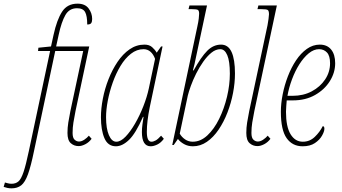

<svg xmlns="http://www.w3.org/2000/svg" viewBox="-144 -790 1872 1050"><path d="M-81 240Q-93 240 -104.5 237.5Q-116 235 -124 232L-117 208Q-111 210 -100.5 212.5Q-90 215 -81 215Q-58 215 -43 202Q-28 189 -15 150Q-2 111 14 35L130 -511H64L66 -529L135 -536L149 -600Q167 -682 195.5 -726Q224 -770 280 -770Q321 -770 340.5 -744Q360 -718 360 -686Q360 -672 355 -664Q350 -656 333 -656Q333 -703 321.5 -724Q310 -745 277 -745Q235 -745 213.5 -707.5Q192 -670 177 -600L163 -536H344L269 -183Q262 -148 257.5 -120Q253 -92 253 -63Q253 -36 264 -26Q275 -16 288 -16Q302 -16 317 -26Q332 -36 342 -48L357 -31Q343 -12 323 -1.5Q303 9 286 9Q261 9 243 -7Q225 -23 225 -63Q225 -92 229.5 -120Q234 -148 241 -183L311 -511H158L42 36Q25 119 9 163Q-7 207 -28 223.5Q-49 240 -81 240Z M490 10Q446 10 427 -34.5Q408 -79 408 -149Q408 -196 418.5 -250.5Q429 -305 449.5 -357Q470 -409 499 -452Q528 -495 565 -520.5Q602 -546 646 -546Q672 -546 687.5 -532.5Q703 -519 713 -502L737 -536H745L675 -204Q667 -165 663 -131.5Q659 -98 659 -69Q659 -15 684 -15Q695 -15 707.5 -22Q720 -29 737 -48L752 -31Q736 -9 716 0.5Q696 10 680 10Q632 10 632 -68Q632 -88 635 -109.5Q638 -131 641 -151H638Q598 -60 561.5 -25Q525 10 490 10ZM492 -15Q516 -15 542.5 -42.5Q569 -70 594.5 -114Q620 -158 640 -209Q660 -260 670 -307L704 -468Q695 -493 679 -507Q663 -521 641 -521Q604 -521 572 -496Q540 -471 515 -429.5Q490 -388 472.5 -338.5Q455 -289 445.5 -239.5Q436 -190 436 -149Q436 -87 451.5 -51Q467 -15 492 -15Z M911 10Q884 10 862.5 -2Q841 -14 829 -30L806 3H798L935 -644Q941 -671 943 -689Q945 -707 945 -715Q945 -731 938.5 -735.5Q932 -740 905 -740H887L892 -760H988L929 -483Q925 -462 920 -440.5Q915 -419 911 -405H915Q956 -479 989.5 -512.5Q1023 -546 1065 -546Q1104 -546 1122.5 -505.5Q1141 -465 1141 -388Q1141 -337 1130.5 -282Q1120 -227 1100 -175Q1080 -123 1051.5 -81Q1023 -39 987.5 -14.5Q952 10 911 10ZM910 -15Q953 -15 990 -49.5Q1027 -84 1054.5 -140Q1082 -196 1097.5 -261Q1113 -326 1113 -387Q1113 -455 1099 -488Q1085 -521 1061 -521Q1036 -521 1012.5 -502Q989 -483 967.5 -452.5Q946 -422 928.5 -387Q911 -352 899.5 -320Q888 -288 883 -267L839 -59Q850 -40 868.5 -27.5Q887 -15 910 -15Z M1264 9Q1239 9 1221 -7Q1203 -23 1203 -63Q1203 -92 1207.5 -120Q1212 -148 1219 -183L1319 -652Q1322 -668 1324.5 -686.5Q1327 -705 1327 -712Q1327 -731 1320 -735.5Q1313 -740 1284 -740H1264L1269 -760H1370L1247 -183Q1240 -148 1235.5 -120Q1231 -92 1231 -63Q1231 -36 1242 -26Q1253 -16 1266 -16Q1280 -16 1295 -26Q1310 -36 1320 -48L1335 -31Q1321 -12 1301 -1.5Q1281 9 1264 9Z M1511 10Q1455 10 1423.5 -34.5Q1392 -79 1392 -179Q1392 -224 1402 -274.5Q1412 -325 1430.5 -373Q1449 -421 1475 -460Q1501 -499 1534 -522.5Q1567 -546 1605 -546Q1645 -546 1667 -519Q1689 -492 1689 -444Q1689 -393 1660 -346.5Q1631 -300 1579 -270.5Q1527 -241 1458 -241H1424Q1423 -228 1421.5 -209Q1420 -190 1420 -179Q1420 -97 1445 -56Q1470 -15 1512 -15Q1550 -15 1577.5 -41.5Q1605 -68 1621 -100Q1630 -100 1630 -86Q1630 -71 1617 -48Q1604 -25 1578 -7.5Q1552 10 1511 10ZM1456 -266Q1515 -266 1561 -290.5Q1607 -315 1634 -355.5Q1661 -396 1661 -444Q1661 -485 1644 -503Q1627 -521 1601 -521Q1572 -521 1544.5 -498.5Q1517 -476 1493.5 -439Q1470 -402 1453 -356.5Q1436 -311 1428 -266Z"/></svg>

Font: Noto Serif ExtraCondensed Thin
Style: Italic
Weight: 100
Width: 2
Italic angle: -12°
Designer: Monotype Design Team
Foundry: Monotype Imaging Inc.
Version: Version 2.013